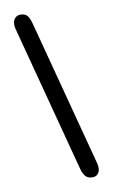

<svg xmlns="http://www.w3.org/2000/svg" viewBox="-98 -812 585 997"><g transform="rotate(-10 194.5 -313.5)"><path d="M84 -762Q108 -762 119.8 -748Q131.5 -734 139 -705L342 64.5Q346 78.5 346 90.5Q346 111 335.5 123Q325 135 307 135Q283 135 270.2 121Q257.5 107 250 78L47 -691.5Q43.5 -705.5 43.5 -716Q43.5 -738 55 -750Q66.5 -762 84 -762Z"/></g></svg>

Font: Sono Medium
Style: Regular
Weight: 500
Designer: Tyler Finck
Foundry: Tyler Finck
Version: Version 2.112